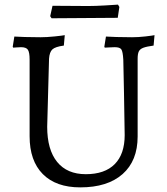

<svg xmlns="http://www.w3.org/2000/svg" viewBox="-20 -798 721 830"><path d="M351 -45Q433 -45 476 -88.5Q519 -132 519 -214Q518 -294 516 -396.5Q514 -499 513 -540Q511 -575 504.5 -584.5Q498 -594 476 -594Q464 -594 451 -593Q438 -592 433 -592L431 -596L438 -640Q450 -639 483.5 -638Q517 -637 551 -637Q578 -637 608.5 -640.5Q639 -644 648 -646L644 -601Q614 -597 599.5 -591.5Q585 -586 580 -575.5Q575 -565 575 -544V-208Q575 -103 510 -45.5Q445 12 327 12Q222 12 165 -45.5Q108 -103 108 -209V-540Q108 -572 100.5 -583Q93 -594 71 -594Q61 -594 51 -593Q41 -592 37 -592L35 -596L42 -640Q54 -639 87.5 -638Q121 -637 155 -637Q182 -637 216 -640.5Q250 -644 260 -646L256 -601Q219 -596 206.5 -584.5Q194 -573 192 -544L184 -250Q184 -151 227 -98Q270 -45 351 -45ZM347 -720 203 -719 197 -728 207 -773 361 -772Q392 -772 434.5 -774.5Q477 -777 490 -778L496 -768L489 -721Z"/></svg>

Font: Sahitya
Style: Regular
Weight: 400
Designer: Juan Pablo del Peral
Foundry: Juan Pablo del Peral (http://www.huertatipografica.com)
Version: Version 1.001;PS 001.000;hotconv 1.0.70;makeotf.lib2.5.58329